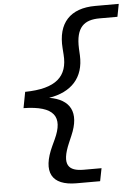

<svg xmlns="http://www.w3.org/2000/svg" viewBox="-64 -850 788 1098"><g transform="rotate(-5 330.0 -300.5)"><path d="M65.5 -254.5C243 -251.5 286 -186.5 227.5 -61L211 -25.5C143 120 186 200 330 200H465.5L480 126.5H377.5C291 126.5 253.5 90 308 -35.5L324.5 -74C381 -204 336.5 -280.5 216.5 -300.5C344.5 -321 419 -397.5 413 -527.5L411 -565.5C405.5 -691 457 -728 543.5 -728H646L660 -801H525C381 -801 307 -721.5 318 -576L320.5 -540C330 -414.5 262 -349 83 -346.5Z"/></g></svg>

Font: Monaspace Krypton
Style: Italic
Weight: 400
Italic angle: -11°
Designer: Riley Cran & the Lettermatic Team
Foundry: Lettermatic
Version: Version 1.101 (Monaspace Krypton)